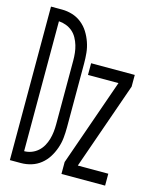

<svg xmlns="http://www.w3.org/2000/svg" viewBox="-111 -812 722 888"><g transform="rotate(15 250.0 -367.5)"><path d="M22 0H75Q100 0 124.5 -7.5Q149 -15 169 -31Q189 -47 202.5 -68.5Q216 -90 224.5 -114.5Q233 -139 235.5 -164Q238 -189 238 -215V-521Q238 -546 235.5 -571Q233 -596 224.5 -620.5Q216 -645 202.5 -666.5Q189 -688 169 -704Q149 -720 124.5 -727.5Q100 -735 75 -735H22ZM75 -57V-679Q93 -678 110 -671.5Q127 -665 140.5 -653.5Q154 -642 163 -625.5Q172 -609 177 -592Q182 -575 184 -557Q186 -539 186 -521V-215Q186 -197 184 -179Q182 -161 177 -143.5Q172 -126 163 -110Q154 -94 140.5 -82Q127 -70 110 -63.5Q93 -57 75 -57ZM269 0H478V-57H332L478 -474V-530H269V-474H415L269 -57Z"/></g></svg>

Font: Iosevka SS09 Light
Style: Regular
Weight: 300
Monospace: yes
Designer: Belleve Invis
Foundry: Belleve Invis
Version: Version 5.2.1; ttfautohint (v1.8.3)